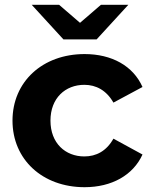

<svg xmlns="http://www.w3.org/2000/svg" viewBox="-20 -771 631 799"><path d="M382 -607 514 -751H400L313 -676L226 -751H112L244 -607ZM331 -120C252 -120 190 -175 190 -269C190 -363 252 -418 331 -418C380 -418 423 -395 452 -344L573 -409C534 -497 445 -546 332 -546C157 -546 32 -431 32 -269C32 -107 157 8 332 8C445 8 534 -42 573 -128L452 -194C423 -142 380 -120 331 -120Z"/></svg>

Font: AWKNG-Font
Style: Bold
Weight: 700
Designer: Awakening Church
Foundry: Awakening Church
Version: Version 1.700;PS 001.700;hotconv 1.0.88;makeotf.lib2.5.64775